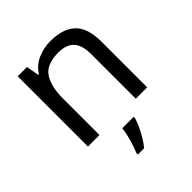

<svg xmlns="http://www.w3.org/2000/svg" viewBox="-209 -680 1036 1036"><g transform="rotate(-45 309.0 -162.5)"><path d="M343 -546Q439 -546 488 -499.5Q537 -453 537 -349V0H450V-343Q450 -408 421 -440Q392 -472 330 -472Q241 -472 207 -422Q173 -372 173 -278V0H85V-536H156L169 -463H174Q200 -505 246 -525.5Q292 -546 343 -546ZM373 70Q369 88 356.5 115.5Q344 143 327.5 171Q311 199 293 221H245V209Q253 192 261.5 165.5Q270 139 277 110.5Q284 82 286 61H373Z"/></g></svg>

Font: Noto Sans Tai Tham
Style: Regular
Weight: 400
Designer: Monotype Design Team 2013. Revised by David WIlliams 2020
Foundry: Monotype Imaging Inc.
Version: Version 2.002